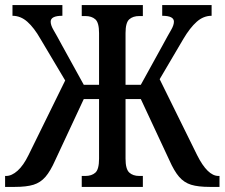

<svg xmlns="http://www.w3.org/2000/svg" viewBox="-24 -734 882 754"><path d="M-4 0V-43H0Q22 -43 45 -63.5Q68 -84 88 -125L232 -418L135 -581Q110 -625 83.5 -648.5Q57 -672 25 -672V-714H221V-672Q175 -672 175 -649Q175 -635 186.5 -615.5Q198 -596 219 -557L305 -401H365V-604Q365 -645 350.5 -658Q336 -671 311 -671H297V-714H537V-671H523Q498 -671 483.5 -658Q469 -645 469 -604V-401H529L615 -557Q636 -596 647.5 -615.5Q659 -635 659 -649Q659 -672 613 -672V-714H807V-672Q775 -672 748.5 -648.5Q722 -625 696 -581L603 -423L750 -125Q791 -43 834 -43H838V0H800Q754 0 726.5 -8.5Q699 -17 679.5 -39.5Q660 -62 641 -105L529 -345H469V-111Q469 -70 483.5 -56.5Q498 -43 523 -43H537V0H297V-43H311Q336 -43 350.5 -56Q365 -69 365 -111V-345H305L193 -105Q174 -62 154.5 -39.5Q135 -17 107.5 -8.5Q80 0 34 0Z"/></svg>

Font: Noto Serif ExtraCondensed Medium
Style: Regular
Weight: 500
Width: 2
Designer: Monotype Design Team
Foundry: Monotype Imaging Inc.
Version: Version 2.015